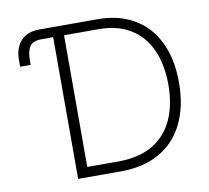

<svg xmlns="http://www.w3.org/2000/svg" viewBox="-78 -795 962 882"><g transform="rotate(-10 402.5 -353.5)"><path d="M160.2 -707H431.6Q530.8 -707 602.3 -665Q673.8 -623 711.9 -543.9Q750 -464.8 750 -355.5Q749.5 -244.1 710.2 -164.3Q670.9 -84.5 596.2 -42.2Q521.5 0 417 0H216.8V-661.1H161.1Q122.6 -661.1 107.7 -639.4Q92.8 -617.7 92.8 -572.3V-553.7H43.9V-588.9Q44.9 -643.6 75 -675.3Q105 -707 160.2 -707ZM415 -46.9Q506.8 -46.9 570.8 -83.5Q634.8 -120.1 667.5 -189.5Q700.2 -258.8 700.2 -355.5Q699.7 -450.7 668.2 -519.3Q636.7 -587.9 575.9 -624.5Q515.1 -661.1 428.7 -661.1H267.6V-46.9Z"/></g></svg>

Font: Pretendard GOV ExtraLight
Style: Regular
Weight: 200
Designer: Base glyphs from Inter by Rasmus Andersson; Hangeul glyphs from Noto Sans CJK(Source Han Sans) by Jang Soo-young and Kan
Foundry: Kil Hyung-jin
Version: Version 1.309